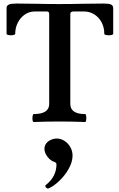

<svg xmlns="http://www.w3.org/2000/svg" viewBox="-20 -686 674 1084"><path d="M163.1 -18.1Q163.1 -27.3 165 -34.7Q167 -42 169.9 -42Q257.8 -42 257.8 -99.1V-606.9Q257.8 -621.1 245.1 -621.1H174.8Q145 -621.1 119.9 -603.8Q94.7 -586.4 80.3 -557.6Q65.9 -528.8 65.9 -495.1Q65.9 -491.2 58.6 -489Q51.3 -486.8 41.5 -486.8Q31.7 -486.8 24.4 -489Q17.1 -491.2 17.1 -495.1V-641.1Q17.1 -654.3 30 -660.2Q43 -666 71.8 -666Q132.3 -666 192.9 -664.6Q213.4 -664.1 243.7 -663.6Q273.9 -663.1 314 -663.1Q356.4 -663.1 387.9 -663.6Q419.4 -664.1 440.9 -664.6Q504.4 -666 567.9 -666Q595.2 -666 607.2 -660.2Q619.1 -654.3 619.1 -641.1V-495.1Q619.1 -491.2 611.6 -489Q604 -486.8 594.2 -486.8Q584 -486.8 576.4 -489Q568.8 -491.2 568.8 -495.1Q568.8 -531.2 553.5 -560.1Q538.1 -588.9 512 -605Q485.8 -621.1 456.1 -621.1H394Q385.7 -621.1 381.3 -617.4Q377 -613.8 377 -606.9V-99.1Q377 -42 460.9 -42Q463.9 -42 465.6 -35.4Q467.3 -28.8 467.3 -19.5Q467.3 -10.3 465.6 -3.7Q463.9 2.9 460.9 2.9Q388.7 0 315.4 0Q242.7 0 169.9 2.9Q166.5 2.9 164.8 -3.2Q163.1 -9.3 163.1 -18.1ZM235.8 363.8Q235.8 360.8 238.3 358.9Q298.8 311.5 298.8 241.7Q298.8 231.4 284.2 227.1Q271.5 223.1 259.3 211.7Q247.1 200.2 239 184.8Q231 169.4 231 153.8Q231 136.7 241.2 123.5Q251.5 110.4 267.6 103.3Q283.7 96.2 301.3 96.2Q323.7 96.2 344.2 109.4Q364.7 122.6 377.2 144.8Q389.6 167 389.6 192.4Q389.6 228.5 367.7 267.3Q345.7 306.2 313.5 336.4Q281.2 366.7 253.9 377.9Q248 379.9 241.9 374.8Q235.8 369.6 235.8 363.8Z"/></svg>

Font: JuniusX
Style: Bold
Weight: 700
Designer: Peter S. Baker
Foundry: Briery Creek Software
Version: Version 1.004